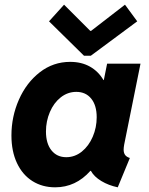

<svg xmlns="http://www.w3.org/2000/svg" viewBox="-20 -800 641 828"><path d="M29.3 -215.8Q29.3 -296.9 61.5 -370.1Q93.8 -443.4 151.6 -488.3Q209.5 -533.2 282.7 -533.2Q331.5 -533.2 367.9 -512.7Q404.3 -492.2 426.3 -454.6H427.7L441.9 -525.4H585.9L515.6 -176.8Q513.2 -163.1 513.2 -154.8Q513.2 -140.6 519.5 -131.8Q525.9 -123 540 -118.7L487.8 7.8Q448.2 -0.5 417 -19.3Q385.7 -38.1 372.1 -63H369.6Q306.6 7.8 217.8 7.8Q162.6 7.8 119.9 -19Q77.1 -45.9 53.2 -96.7Q29.3 -147.5 29.3 -215.8ZM397 -294.4Q397 -345.7 373.3 -374.8Q349.6 -403.8 309.1 -403.8Q272 -403.8 241.9 -380.1Q211.9 -356.4 195.1 -316.9Q178.2 -277.3 178.2 -232.9Q178.2 -181.2 201.9 -151.6Q225.6 -122.1 265.6 -122.1Q302.7 -122.1 332.8 -146.2Q362.8 -170.4 379.9 -210.2Q397 -250 397 -294.4ZM191.4 -708 256.3 -779.8 369.1 -667H373L519 -779.8L571.8 -708L371.6 -559.6H342.3Z"/></svg>

Font: Reddit Sans Vanilla ExtraBold
Style: Italic
Weight: 800
Italic angle: -11.25°
Designer: Stephen Hutchings
Version: Version 1.013